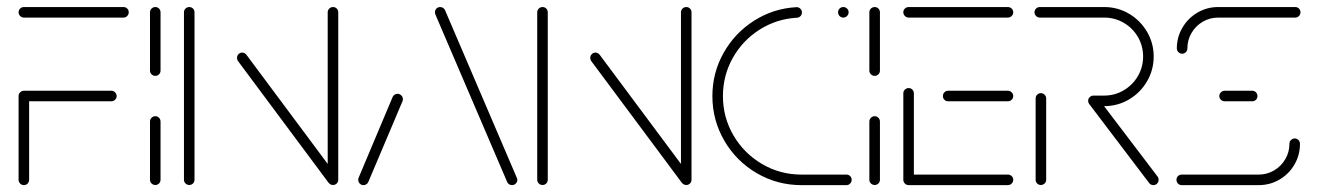

<svg xmlns="http://www.w3.org/2000/svg" viewBox="-20 -539 3834 559"><path d="M64.8 -259.3V-15.6Q64.8 -9.3 60.4 -4.6Q55.9 0 49.6 0Q43.3 0 38.7 -4.6Q34.1 -9.3 34.1 -15.6V-259.3ZM319.6 -259.3Q319.6 -253 315 -248.5Q310.4 -244.1 304.1 -244.1H49.6Q43.3 -244.1 38.7 -248.5Q34.1 -253 34.1 -259.3Q34.1 -265.6 38.7 -270.2Q43.3 -274.8 49.6 -274.8H304.1Q310.4 -274.8 315 -270.2Q319.6 -265.6 319.6 -259.3ZM34.1 -503.3Q34.1 -509.6 38.7 -514.1Q43.3 -518.5 49.6 -518.5H339.6Q345.9 -518.5 350.4 -514.1Q354.8 -509.6 354.8 -503.3Q354.8 -497 350.4 -492.4Q345.9 -487.8 339.6 -487.8H49.6Q43.3 -487.8 38.7 -492.4Q34.1 -497 34.1 -503.3Z M432.2 -0.4Q425.9 -0.4 421.3 -4.8Q416.7 -9.3 416.7 -15.6V-185.2Q416.7 -191.5 421.3 -196.1Q425.9 -200.7 432.2 -200.7Q438.5 -200.7 443 -196.1Q447.4 -191.5 447.4 -185.2V-15.6Q447.4 -9.3 443 -4.8Q438.5 -0.4 432.2 -0.4ZM432.2 -318.1Q425.9 -318.1 421.3 -322.6Q416.7 -327 416.7 -333.3V-503.3Q416.7 -509.6 421.3 -514.1Q425.9 -518.5 432.2 -518.5Q438.5 -518.5 443 -514.1Q447.4 -509.6 447.4 -503.3V-333.3Q447.4 -327 443 -322.6Q438.5 -318.1 432.2 -318.1Z M531.1 -0.4Q524.8 -0.4 520.2 -4.8Q515.6 -9.3 515.6 -15.6V-503.3Q515.6 -509.6 520.2 -514.1Q524.8 -518.5 531.1 -518.5Q537.4 -518.5 541.9 -514.1Q546.3 -509.6 546.3 -503.3V-15.6Q546.3 -9.3 541.9 -4.8Q537.4 -0.4 531.1 -0.4ZM670 -370.4Q670 -376.7 674.4 -381.3Q678.9 -385.9 685.2 -385.9Q692.2 -385.9 697.4 -379.6L961.9 -24.4L937.4 -5.9L673 -361.1Q670 -365.2 670 -370.4ZM949.6 -0.4Q943.3 -0.4 938.7 -4.8Q934.1 -9.3 934.1 -15.6V-503.3Q934.1 -509.6 938.7 -514.1Q943.3 -518.5 949.6 -518.5Q955.9 -518.5 960.4 -514.1Q964.8 -509.6 964.8 -503.3V-15.6Q964.8 -9.3 960.4 -4.8Q955.9 -0.4 949.6 -0.4Z M1038.1 0Q1031.9 0 1027.4 -4.6Q1023 -9.3 1023 -15.6Q1023 -18.9 1024.1 -21.5L1123.3 -257Q1125.2 -261.1 1129.1 -263.5Q1133 -265.9 1137.4 -265.9Q1143.7 -265.9 1148.3 -261.3Q1153 -256.7 1153 -250.4Q1153 -247.4 1151.9 -244.4L1052.2 -8.9Q1050.4 -4.8 1046.5 -2.4Q1042.6 0 1038.1 0ZM1486.3 -15.6Q1486.3 -9.3 1481.7 -4.6Q1477 0 1470.7 0Q1466.3 0 1462.4 -2.4Q1458.5 -4.8 1456.7 -8.9L1248.5 -494.8Q1246.3 -499.6 1246.3 -503.3Q1246.3 -509.6 1250.7 -514.1Q1255.2 -518.5 1261.5 -518.5Q1265.9 -518.5 1269.8 -516.1Q1273.7 -513.7 1275.6 -509.6L1483.7 -23.7Q1486.3 -18.1 1486.3 -15.6Z M1559.6 -0.4Q1553.3 -0.4 1548.7 -4.8Q1544.1 -9.3 1544.1 -15.6V-503.3Q1544.1 -509.6 1548.7 -514.1Q1553.3 -518.5 1559.6 -518.5Q1565.9 -518.5 1570.4 -514.1Q1574.8 -509.6 1574.8 -503.3V-15.6Q1574.8 -9.3 1570.4 -4.8Q1565.9 -0.4 1559.6 -0.4ZM1698.5 -370.4Q1698.5 -376.7 1703 -381.3Q1707.4 -385.9 1713.7 -385.9Q1720.7 -385.9 1725.9 -379.6L1990.4 -24.4L1965.9 -5.9L1701.5 -361.1Q1698.5 -365.2 1698.5 -370.4ZM1978.1 -0.4Q1971.9 -0.4 1967.2 -4.8Q1962.6 -9.3 1962.6 -15.6V-503.3Q1962.6 -509.6 1967.2 -514.1Q1971.9 -518.5 1978.1 -518.5Q1984.4 -518.5 1988.9 -514.1Q1993.3 -509.6 1993.3 -503.3V-15.6Q1993.3 -9.3 1988.9 -4.8Q1984.4 -0.4 1978.1 -0.4Z M2054.1 -259.3Q2054.1 -327 2086.7 -385Q2119.3 -443 2175.4 -478.7Q2231.5 -514.4 2298.5 -518.1Q2304.8 -518.5 2309.8 -514.1Q2314.8 -509.6 2314.8 -503Q2314.8 -496.7 2310.7 -492.2Q2306.7 -487.8 2300.4 -487.4Q2241.1 -484.1 2191.7 -452.8Q2142.2 -421.5 2113.5 -370.4Q2084.8 -319.3 2084.8 -259.3Q2084.8 -197 2115.6 -144.6Q2146.3 -92.2 2198.7 -61.5Q2251.1 -30.7 2313.3 -30.7H2444.4Q2450.7 -30.7 2455.2 -26.3Q2459.6 -21.9 2459.6 -15.6Q2459.6 -9.3 2455.2 -4.6Q2450.7 0 2444.4 0H2313.3Q2243 0 2183.3 -34.8Q2123.7 -69.6 2088.9 -129.3Q2054.1 -188.9 2054.1 -259.3ZM2420 -503.3Q2420 -509.6 2424.4 -514.1Q2428.9 -518.5 2435.2 -518.5Q2441.5 -518.5 2446.1 -514.1Q2450.7 -509.6 2450.7 -503.3Q2450.7 -497 2446.1 -492.4Q2441.5 -487.8 2435.2 -487.8Q2428.9 -487.8 2424.4 -492.4Q2420 -497 2420 -503.3Z M2526.7 -0.4Q2520.4 -0.4 2515.7 -4.8Q2511.1 -9.3 2511.1 -15.6V-185.2Q2511.1 -191.5 2515.7 -196.1Q2520.4 -200.7 2526.7 -200.7Q2533 -200.7 2537.4 -196.1Q2541.9 -191.5 2541.9 -185.2V-15.6Q2541.9 -9.3 2537.4 -4.8Q2533 -0.4 2526.7 -0.4ZM2526.7 -318.1Q2520.4 -318.1 2515.7 -322.6Q2511.1 -327 2511.1 -333.3V-503.3Q2511.1 -509.6 2515.7 -514.1Q2520.4 -518.5 2526.7 -518.5Q2533 -518.5 2537.4 -514.1Q2541.9 -509.6 2541.9 -503.3V-333.3Q2541.9 -327 2537.4 -322.6Q2533 -318.1 2526.7 -318.1Z M2610 -15.9V-267.4Q2610 -273.7 2614.6 -278.1Q2619.3 -282.6 2625.6 -282.6Q2631.9 -282.6 2636.3 -278.1Q2640.7 -273.7 2640.7 -267.4V-15.9ZM2930 -15.6Q2930 -9.3 2925.4 -4.6Q2920.7 0 2914.4 0H2625.6Q2619.3 0 2614.6 -4.6Q2610 -9.3 2610 -15.6Q2610 -21.9 2614.6 -26.3Q2619.3 -30.7 2625.6 -30.7H2914.4Q2920.7 -30.7 2925.4 -26.3Q2930 -21.9 2930 -15.6ZM2725.2 -259.3Q2725.2 -265.6 2729.6 -270.2Q2734.1 -274.8 2740.4 -274.8H2914.4Q2920.7 -274.8 2925.4 -270.2Q2930 -265.6 2930 -259.3Q2930 -253 2925.4 -248.5Q2920.7 -244.1 2914.4 -244.1H2740.4Q2734.1 -244.1 2729.6 -248.5Q2725.2 -253 2725.2 -259.3ZM2610 -503.3Q2610 -509.6 2614.6 -514.1Q2619.3 -518.5 2625.6 -518.5H2914.4Q2920.7 -518.5 2925.4 -514.1Q2930 -509.6 2930 -503.3Q2930 -497 2925.4 -492.4Q2920.7 -487.8 2914.4 -487.8H2625.6Q2619.3 -487.8 2614.6 -492.4Q2610 -497 2610 -503.3Z M3010.4 -0.4Q3004.1 -0.4 2999.6 -4.8Q2995.2 -9.3 2995.2 -15.6V-252.6Q2995.2 -258.9 2999.6 -263.3Q3004.1 -267.8 3010.4 -267.8Q3016.7 -267.8 3021.3 -263.3Q3025.9 -258.9 3025.9 -252.6V-15.6Q3025.9 -9.3 3021.3 -4.8Q3016.7 -0.4 3010.4 -0.4ZM3353.3 -15.6Q3353.3 -9.3 3348.9 -4.6Q3344.4 0 3337.8 0Q3330.7 0 3325.9 -5.9L3151.1 -236.3Q3148.1 -240.7 3148.1 -245.2Q3148.1 -251.5 3152.8 -256.1Q3157.4 -260.7 3163.7 -260.7Q3171.5 -260.7 3175.9 -254.4L3350.4 -24.8Q3353.3 -20.7 3353.3 -15.6ZM3148.1 -245.6Q3148.1 -251.9 3152.8 -256.3Q3157.4 -260.7 3163.7 -260.7H3194.8Q3225.6 -260.7 3251.7 -276.1Q3277.8 -291.5 3293 -317.6Q3308.1 -343.7 3308.1 -374.4Q3308.1 -405.2 3293 -431.3Q3277.8 -457.4 3251.7 -472.6Q3225.6 -487.8 3194.8 -487.8H3007.4Q3001.1 -487.8 2996.5 -492.4Q2991.9 -497 2991.9 -503.3Q2991.9 -509.6 2996.5 -514.1Q3001.1 -518.5 3007.4 -518.5H3194.8Q3234.1 -518.5 3267 -499.1Q3300 -479.6 3319.4 -446.7Q3338.9 -413.7 3338.9 -374.4Q3338.9 -335.2 3319.4 -302Q3300 -268.9 3267 -249.4Q3234.1 -230 3194.8 -230H3163.7Q3157.4 -230 3152.8 -234.6Q3148.1 -239.3 3148.1 -245.6Z M3749.6 -135.9Q3755.9 -135.9 3760.4 -131.3Q3764.8 -126.7 3764.8 -120.4Q3764.8 -87.4 3748.7 -59.8Q3732.6 -32.2 3705 -16.1Q3677.4 0 3644.4 0H3420.4Q3414.1 0 3409.6 -4.6Q3405.2 -9.3 3405.2 -15.6Q3405.2 -21.9 3409.6 -26.3Q3414.1 -30.7 3420.4 -30.7H3644.4Q3668.9 -30.7 3689.4 -42.8Q3710 -54.8 3722 -75.4Q3734.1 -95.9 3734.1 -120.4Q3734.1 -126.7 3738.7 -131.3Q3743.3 -135.9 3749.6 -135.9ZM3641.1 -259.3Q3641.1 -253 3636.7 -248.5Q3632.2 -244.1 3625.9 -244.1H3545.6Q3539.3 -244.1 3534.6 -248.5Q3530 -253 3530 -259.3Q3530 -265.6 3534.6 -270.2Q3539.3 -274.8 3545.6 -274.8H3625.9Q3632.2 -274.8 3636.7 -270.2Q3641.1 -265.6 3641.1 -259.3ZM3421.9 -382.6Q3415.6 -382.6 3410.9 -387.2Q3406.3 -391.9 3406.3 -398.1Q3406.3 -430.7 3422.6 -458.5Q3438.9 -486.3 3466.5 -502.4Q3494.1 -518.5 3526.7 -518.5H3751.1Q3757.4 -518.5 3761.9 -514.1Q3766.3 -509.6 3766.3 -503.3Q3766.3 -497 3761.9 -492.4Q3757.4 -487.8 3751.1 -487.8H3526.7Q3502.2 -487.8 3481.7 -475.7Q3461.1 -463.7 3449.1 -443.1Q3437 -422.6 3437 -398.1Q3437 -391.9 3432.6 -387.2Q3428.1 -382.6 3421.9 -382.6Z"/></svg>

Font: 26F Galaxy Hebrew Ultra Light
Style: Regular
Weight: 200
Designer: C₂₉H₂₅N₃O₅
Version: Version 1.000